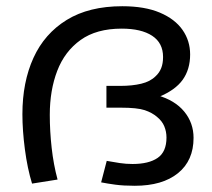

<svg xmlns="http://www.w3.org/2000/svg" viewBox="-20 -586 681 617"><path d="M373 -566Q445 -566 493.5 -545.5Q542 -525 566.5 -490Q591 -455 591 -411Q591 -363 567 -329.5Q543 -296 489 -274L485 -280Q542 -264 572 -227.5Q602 -191 602 -143Q602 -70 552 -29.5Q502 11 413 11Q377 11 351 7.5Q325 4 305 0L323 -69Q345 -65 365 -62Q385 -59 406 -59Q458 -59 486.5 -78.5Q515 -98 515 -144Q515 -163 508 -180Q501 -197 485 -210Q469 -224 445 -232Q421 -240 368 -240H322V-310H367Q405 -310 434 -317Q463 -324 480 -341Q492 -352 498 -367Q504 -382 504 -403Q504 -448 469 -471Q434 -494 371 -494Q290 -494 239 -457.5Q188 -421 164 -358.5Q140 -296 140 -217Q140 -165 146 -111Q152 -57 165 -9L83 4Q68 -45 60 -106Q52 -167 52 -219Q52 -322 87.5 -400Q123 -478 194.5 -522Q266 -566 373 -566Z"/></svg>

Font: lmalayalam25
Style: Book
Weight: 400
Designer: Jelle Bosma - Monotype Design Team
Foundry: Monotype Imaging Inc.
Version: Version 2.003